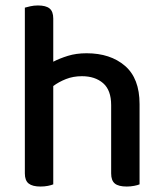

<svg xmlns="http://www.w3.org/2000/svg" viewBox="-20 -677 600 703"><path d="M387 -292Q387 -347 357.5 -372.5Q328 -398 280 -398Q248 -398 221.5 -387.5Q195 -377 175 -362V-2Q168 1 155.5 3.5Q143 6 128 6Q99 6 85 -5Q71 -16 71 -42V-649Q78 -651 91 -654Q104 -657 119 -657Q148 -657 161.5 -646Q175 -635 175 -609V-451Q198 -463 228.5 -472.5Q259 -482 297 -482Q384 -482 437.5 -436Q491 -390 491 -296V-2Q484 1 471 3.5Q458 6 444 6Q414 6 400.5 -5Q387 -16 387 -42V-292Z"/></svg>

Font: Baloo Bhai 2 Medium
Style: Regular
Weight: 500
Designer: Supriya Tembe, Noopur Datye and Ek Type
Foundry: Ek Type
Version: Version 1.640;PS 1.000;hotconv 16.6.51;makeotf.lib2.5.65220;